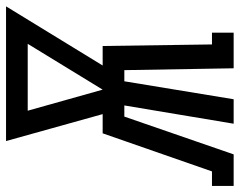

<svg xmlns="http://www.w3.org/2000/svg" viewBox="-144 -678 775 620"><g transform="rotate(-90 243.0 -367.5)"><path d="M-47 0V-70H0L123 -423H185L98 -735H533L342 -423H405L410 -70H448V0H333L327 -353H291L233 0H154L213 -353H177L55 0ZM264 -423 412 -665H196Z"/></g></svg>

Font: Iosevka Gothic
Style: Italic
Weight: 400
Italic angle: -9°
Monospace: yes
Designer: Belleve Invis
Foundry: Belleve Invis
Version: Version 15.5.1; ttfautohint (v1.8.4)